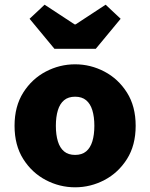

<svg xmlns="http://www.w3.org/2000/svg" viewBox="-20 -786 640 818"><path d="M300 12Q234 12 175 -19Q116 -50 79 -108.5Q42 -167 42 -250Q42 -333 79 -391.5Q116 -450 175 -481Q234 -512 300 -512Q366 -512 425 -481Q484 -450 521 -391.5Q558 -333 558 -250Q558 -167 521 -108.5Q484 -50 425 -19Q366 12 300 12ZM300 -126Q329 -126 347 -141Q365 -156 373.5 -184Q382 -212 382 -250Q382 -288 373.5 -316Q365 -344 347 -359Q329 -374 300 -374Q271 -374 253 -359Q235 -344 226.5 -316Q218 -288 218 -250Q218 -212 226.5 -184Q235 -156 253 -141Q271 -126 300 -126ZM212 -578 106 -706 170 -766 298 -682H302L430 -766L494 -706L388 -578Z"/></svg>

Font: Source Code Pro ExtraLight Black
Style: Regular
Weight: 900
Monospace: yes
Version: Version 1.018;hotconv 1.0.116;makeotfexe 2.5.65601